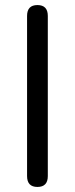

<svg xmlns="http://www.w3.org/2000/svg" viewBox="-20 -732 297 759"><path d="M87 -36V-669Q87 -712 128 -712Q169 -712 169 -669V-36Q169 7 128 7Q87 7 87 -36Z"/></svg>

Font: Nunito
Style: Regular
Weight: 400
Designer: Vernon Adams
Foundry: Vernon Adams
Version: Version 3.602